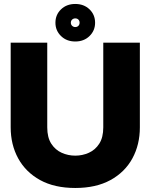

<svg xmlns="http://www.w3.org/2000/svg" viewBox="-20 -939 764 974"><path d="M219.7 -722.7V-293Q219.7 -241.7 240 -210.2Q260.3 -178.7 292.7 -164.1Q325.2 -149.4 361.8 -149.4Q398.4 -149.4 430.9 -164.1Q463.4 -178.7 483.6 -210.2Q503.9 -241.7 503.9 -293V-722.7H689.5V-293Q689.5 -205.1 651.6 -135.5Q613.8 -65.9 540.5 -25.6Q467.3 14.6 361.8 14.6Q256.3 14.6 183.3 -25.6Q110.4 -65.9 72.3 -135.5Q34.2 -205.1 34.2 -293V-722.7ZM261.2 -823.7Q261.2 -864.3 289.6 -891.6Q317.9 -918.9 361.8 -918.9Q405.8 -918.9 434.1 -891.6Q462.4 -864.3 462.4 -823.7Q462.4 -783.7 434.1 -756.1Q405.8 -728.5 361.8 -728.5Q317.9 -728.5 289.6 -756.1Q261.2 -783.7 261.2 -823.7ZM339.4 -823.7Q339.4 -814.5 345.9 -808.1Q352.5 -801.8 361.8 -801.8Q371.6 -801.8 377.7 -808.1Q383.8 -814.5 383.8 -823.7Q383.8 -833.5 377.7 -839.6Q371.6 -845.7 361.8 -845.7Q352.5 -845.7 345.9 -839.6Q339.4 -833.5 339.4 -823.7Z"/></svg>

Font: Giphurs Black
Style: Regular
Weight: 900
Version: Version 0.920; ttfautohint (v1.8.4.7-5d5b)